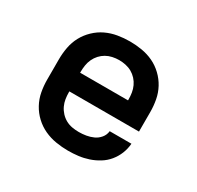

<svg xmlns="http://www.w3.org/2000/svg" viewBox="-121 -669 842 819"><g transform="rotate(30 300.0 -260.0)"><path d="M303 8Q273 8 243 3Q213 -2 186 -14.5Q159 -27 137 -47.5Q115 -68 100.5 -94.5Q86 -121 80.5 -150.5Q75 -180 75 -210V-310Q75 -340 80.5 -369.5Q86 -399 100 -425Q114 -451 136 -472Q158 -493 184.5 -505.5Q211 -518 240.5 -523Q270 -528 300 -528Q330 -528 359.5 -523Q389 -518 415.5 -505.5Q442 -493 464 -472Q486 -451 500 -425Q514 -399 519.5 -369.5Q525 -340 525 -310V-214H182V-210Q182 -193 184.5 -177Q187 -161 194 -146Q201 -131 212.5 -118.5Q224 -106 238.5 -98Q253 -90 269.5 -87Q286 -84 303 -84Q321 -84 339 -87Q357 -90 373.5 -97.5Q390 -105 402 -119.5Q414 -134 416 -153H523Q521 -127 511.5 -103.5Q502 -80 486 -60.5Q470 -41 448 -27.5Q426 -14 402 -6Q378 2 353 5Q328 8 303 8ZM418 -306V-310Q418 -326 415.5 -342.5Q413 -359 406 -374Q399 -389 388 -401Q377 -413 363 -421Q349 -429 332.5 -432.5Q316 -436 300 -436Q284 -436 267.5 -432.5Q251 -429 237 -421Q223 -413 212 -401Q201 -389 194 -374Q187 -359 184.5 -342.5Q182 -326 182 -310V-306Z"/></g></svg>

Font: Iosevka Custom SmBdEx
Style: Regular
Weight: 600
Width: 7
Monospace: yes
Designer: Belleve Invis
Foundry: Belleve Invis
Version: Version 11.2.4; ttfautohint (v1.8.4)